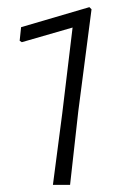

<svg xmlns="http://www.w3.org/2000/svg" viewBox="-20 -517 376 537"><path d="M230 -497 236 -491 199 -206 176 0H128L154 -199L183 -440L41 -399L35 -403L39 -441Z"/></svg>

Font: Alegreya Sans Light
Style: Italic
Weight: 300
Italic angle: -7°
Designer: Juan Pablo del Peral
Foundry: Huerta Tipografica
Version: Version 2.007